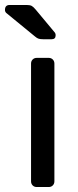

<svg xmlns="http://www.w3.org/2000/svg" viewBox="-51 -753 313 773"><path d="M97 0Q87 0 80.5 -6.5Q74 -13 74 -23V-497Q74 -507 80.5 -513.5Q87 -520 97 -520H145Q155 -520 161.5 -513.5Q168 -507 168 -497V-23Q168 -13 161.5 -6.5Q155 0 145 0ZM123 -595Q112 -595 105 -597Q98 -599 90 -606L-26 -701Q-31 -706 -31 -713Q-31 -733 -12 -733H56Q70 -733 77 -729Q84 -725 93 -714L168 -624Q173 -619 173 -611Q173 -595 157 -595Z"/></svg>

Font: RubikRegular
Style: Regular
Weight: 400
Designer: Hubert and Fischer
Foundry: Hubert and Fischer
Version: Version 2.300;gftools[0.9.30]